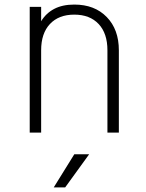

<svg xmlns="http://www.w3.org/2000/svg" viewBox="-20 -580 640 840"><path d="M110 0V-550H160V-487Q181 -522 217 -541Q253 -560 305 -560Q394 -560 447 -505.5Q500 -451 500 -360V0H450V-360Q450 -434 411.5 -475Q373 -516 305 -516Q237 -516 198.5 -475Q160 -434 160 -360V0ZM215 240 305 95H370L265 240Z"/></svg>

Font: Tiny Thin
Style: Regular
Weight: 100
Monospace: yes
Designer: Philipp Nurullin, Konstantin Bulenkov
Foundry: JetBrains
Version: Version 2.251; ttfautohint (v1.8.4.7-5d5b)